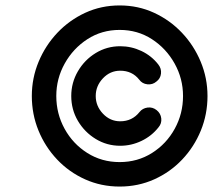

<svg xmlns="http://www.w3.org/2000/svg" viewBox="-20 -641 783 706"><path d="M493 -229Q504 -243 522.5 -245.5Q541 -248 556 -236Q571 -224 573 -205.5Q575 -187 563 -173Q538 -141 500.5 -123Q463 -105 422 -105Q373 -105 332 -130Q291 -155 266.5 -196.5Q242 -238 242 -288Q242 -337 266.5 -379Q291 -421 332 -446Q373 -471 422 -471Q463 -471 500 -453.5Q537 -436 562 -404Q574 -389 572 -370.5Q570 -352 555 -341Q541 -329 522 -331Q503 -333 492 -348Q466 -381 422 -381Q385 -381 358.5 -353Q332 -325 332 -288Q332 -251 358.5 -223Q385 -195 422 -195Q466 -195 493 -229Q493 -229 493 -229Q493 -229 493 -229ZM653 -288Q653 -352 622 -407.5Q591 -463 538.5 -497Q486 -531 420 -531Q354 -531 301.5 -497Q249 -463 218 -407.5Q187 -352 187 -288Q187 -223 217.5 -167.5Q248 -112 301 -78.5Q354 -45 420 -45Q486 -45 539 -78.5Q592 -112 622.5 -167.5Q653 -223 653 -288ZM97 -288Q97 -354 122 -414Q147 -474 191 -520.5Q235 -567 293.5 -594Q352 -621 420 -621Q488 -621 546.5 -594Q605 -567 649 -520.5Q693 -474 718 -414Q743 -354 743 -288Q743 -221 718.5 -161Q694 -101 650 -54.5Q606 -8 547 18.5Q488 45 420 45Q352 45 293 18.5Q234 -8 190 -54.5Q146 -101 121.5 -161Q97 -221 97 -288Z"/></svg>

Font: FRB American Cursive Black
Style: Bold Italic
Weight: 900
Italic angle: -25°
Version: Version 2.0;Modular Font Editor K font №1